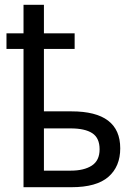

<svg xmlns="http://www.w3.org/2000/svg" viewBox="-20 -780 567 800"><path d="M163 -760V-641H291V-576H163V-316H278Q481 -316 481 -162Q481 -86 431.5 -43Q382 0 278 0H78V-576H7V-641H78V-760ZM274 -245H163V-69H275Q330 -69 362.5 -90Q395 -111 395 -158Q395 -205 364.5 -225Q334 -245 274 -245Z"/></svg>

Font: Noto Sans SemiCondensed
Style: Regular
Weight: 400
Width: 4
Designer: Monotype Design Team
Foundry: Monotype Imaging Inc.
Version: Version 2.013; ttfautohint (v1.8.4.7-5d5b)